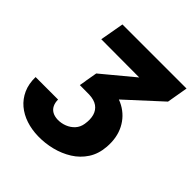

<svg xmlns="http://www.w3.org/2000/svg" viewBox="-194 -850 999 999"><g transform="rotate(45 305.5 -350.0)"><path d="M139.2 -710.9H610.8L590.8 -594.7L342.3 -366.7H211.4L223.1 -434.1L396 -577.6L115.7 -578.6ZM222.2 -425.8 305.7 -435.5Q377 -438 429.7 -409.2Q482.4 -380.4 509.8 -327.1Q537.1 -273.9 531.7 -203.1Q527.3 -147 500.7 -106.2Q474.1 -65.4 432.4 -39.3Q390.6 -13.2 340.8 -0.7Q291 11.7 240.2 10.7Q192.4 9.8 150.9 -3.9Q109.4 -17.6 78.1 -43.9Q46.9 -70.3 29.5 -108.9Q12.2 -147.5 13.2 -197.8H178.7Q178.7 -174.8 186.8 -158.2Q194.8 -141.6 210.9 -132.3Q227.1 -123 251 -122.1Q277.3 -121.6 302.2 -131.3Q327.1 -141.1 344.5 -160.2Q361.8 -179.2 366.2 -207Q372.1 -243.2 364.3 -270.5Q356.4 -297.9 334.5 -313.5Q312.5 -329.1 274.9 -330.6L205.6 -331.1Z"/></g></svg>

Font: Roboto Black
Style: Italic
Weight: 900
Italic angle: -12°
Designer: Christian Robertson
Foundry: Google
Version: Version 3.0; 2020